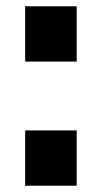

<svg xmlns="http://www.w3.org/2000/svg" viewBox="-20 -591 324 611"><path d="M60 0ZM60 -176H224V0H60ZM60 -571H224V-395H60Z"/></svg>

Font: Biryani ExtraBold
Style: Regular
Weight: 800
Designer: Dan Reynolds and Mathieu Reguer
Foundry: Dan Reynolds and Mathieu Reguer
Version: Version 1.004; ttfautohint (v1.1) -l 5 -r 5 -G 72 -x 0 -D la